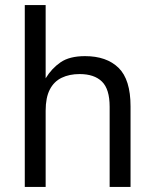

<svg xmlns="http://www.w3.org/2000/svg" viewBox="-20 -737 609 757"><path d="M160 0H77.7V-717H160V-428.3Q183.7 -467.3 219 -491.5Q254.3 -515.7 315.3 -515.7Q400.3 -515.7 447.5 -469.5Q494.7 -423.3 494.7 -317.7V0H412.3V-316Q412.3 -385.7 382 -415.3Q351.7 -445 294 -445Q253.3 -445 223 -430.3Q192.7 -415.7 176.3 -383.8Q160 -352 160 -300.7Z"/></svg>

Font: Asta Sans Light
Style: Regular
Weight: 300
Designer: 42dot
Version: Version 1.000